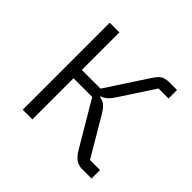

<svg xmlns="http://www.w3.org/2000/svg" viewBox="-131 -656 799 799"><g transform="rotate(45 269.0 -256.0)"><path d="M93 0V-512H150V-291H260L377 -470Q393 -495 406.5 -503.5Q420 -512 442 -512H489V-462H430L332 -312Q309 -276 283 -269V-265Q301 -262 313.5 -252Q326 -242 341 -216L439 -50H498V0H441Q403 0 377 -44L260 -242H150V0Z"/></g></svg>

Font: IBM Plex Sans Light
Style: Regular
Weight: 300
Designer: Mike Abbink, Paul van der Laan, Pieter van Rosmalen
Foundry: Bold Monday
Version: Version 3.0